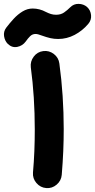

<svg xmlns="http://www.w3.org/2000/svg" viewBox="-96 -897 490 991"><path d="M-55.7 -670.4Q-71.3 -686 -75 -710.2Q-78.6 -734.4 -64 -753.9Q-45.9 -777.8 -24.9 -800.5Q-3.9 -823.2 20.8 -838.1Q45.4 -853 72.8 -853Q108.4 -853 141.6 -835Q154.3 -828.6 166.7 -824.7Q179.2 -820.8 193.4 -820.8Q217.8 -820.8 234.6 -832.5Q251.5 -844.2 266.6 -859.4Q284.2 -877.4 309.8 -877Q335.4 -876.5 353.5 -860.8Q371.6 -844.2 374 -818.8Q376.5 -793.5 359.4 -773.4Q329.6 -738.3 289.3 -717Q249 -695.8 204.1 -695.8Q183.1 -695.8 163.8 -700.2Q144.5 -704.6 120.1 -713.4Q109.4 -717.3 101.8 -719.5Q94.2 -721.7 87.4 -721.7Q71.3 -721.7 59.3 -710Q47.4 -698.2 36.6 -682.6Q20.5 -660.6 -6.6 -655Q-33.7 -649.4 -55.7 -670.4ZM63 -549.8Q59.6 -580.1 78.1 -604.7Q96.7 -629.4 127 -633.3Q157.2 -637.2 181.9 -618.4Q206.5 -599.6 210.4 -569.3Q221.7 -486.8 227.3 -401.6Q232.9 -316.4 232.9 -231.4Q232.9 -175.3 230.5 -116.9Q228 -58.6 222.7 5.4Q220.2 35.6 196.5 55.9Q172.9 76.2 142.6 73.7Q112.3 71.3 92 47.6Q71.8 23.9 74.2 -6.3Q79.1 -61.5 81.3 -116.9Q83.5 -172.4 83.5 -228.5Q83.5 -397.5 63 -549.8Z"/></svg>

Font: Mikhak-FD ExtraBold
Style: Regular
Weight: 800
Designer: Amin Abedi
Version: Version 3.2